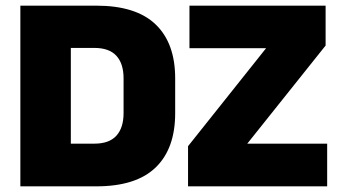

<svg xmlns="http://www.w3.org/2000/svg" viewBox="-20 -659 1204 679"><path d="M179.5 0V-151H314Q366 -151 391.5 -179Q417 -207 417 -259V-382Q417 -434 391.5 -461.8Q366 -489.5 314 -489.5H179.5V-639H320.5Q461 -639 530.2 -572.8Q599.5 -506.5 599.5 -382V-258.5Q599.5 -133.5 530.5 -66.8Q461.5 0 320.5 0ZM52 0V-639H230.5V0ZM1137 -151V0H645V-142L921 -488.5H650V-639H1131.5V-498L854.5 -151Z"/></svg>

Font: Anek Latin Medium ExtraBold
Style: Regular
Weight: 800
Version: Version 1.003